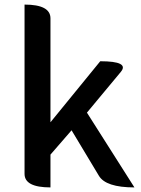

<svg xmlns="http://www.w3.org/2000/svg" viewBox="-20 -817 615 837"><path d="M200 0Q87 0 87 -59V-797Q200 -797 200 -737V-284L417 -550Q545 -550 507 -504L359 -326L566 0Q441 0 411 -51L292 -249L200 -143V0Z"/></svg>

Font: Swei Half Moon CJK SC
Style: Medium
Weight: 500
Version: Version 2.071